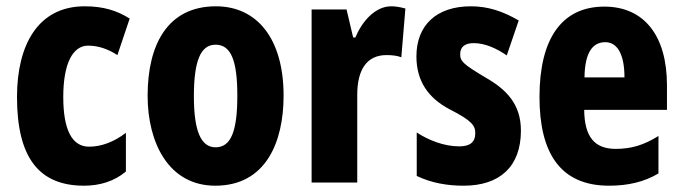

<svg xmlns="http://www.w3.org/2000/svg" viewBox="-20 -580 2169 610"><path d="M247 10C297 10 343 -4 380 -35V-158C342 -129 302 -114 263 -114C209 -114 181 -167 181 -272C181 -378 211 -435 260 -435C291 -435 322 -425 353 -405L392 -521C351 -547 307 -560 249 -560C100 -560 34 -436 34 -272C34 -79 104 10 247 10Z M881 -276C881 -458 796 -560 666 -560C513 -560 449 -439 449 -276C449 -126 516 10 664 10C825 10 881 -129 881 -276ZM596 -274C596 -386 617 -438 665 -438C715 -438 734 -385 734 -276C734 -166 715 -112 665 -112C617 -112 596 -167 596 -274Z M1223 -560C1170 -560 1129 -509 1109 -461H1102L1081 -550H970V0H1115V-279C1115 -358 1145 -405 1208 -405C1227 -405 1242 -403 1255 -398L1268 -553C1249 -558 1236 -560 1223 -560Z M1635 -165C1635 -249 1589 -296 1522 -334C1452 -376 1442 -385 1442 -408C1442 -431 1457 -443 1485 -443C1521 -443 1558 -426 1590 -404L1628 -515C1578 -544 1531 -560 1476 -560C1367 -560 1303 -500 1303 -401C1303 -323 1340 -269 1408 -233C1481 -196 1490 -180 1490 -157C1490 -128 1473 -115 1439 -115C1390 -115 1341 -135 1304 -159V-21C1350 1 1400 10 1453 10C1567 10 1635 -50 1635 -165Z M1900 -559C1764 -559 1694 -456 1694 -272C1694 -94 1760 10 1915 10C1975 10 2027 -2 2072 -29V-148C2024 -118 1984 -107 1936 -107C1869 -107 1837 -145 1836 -231H2099V-309C2099 -466 2027 -559 1900 -559ZM1903 -446C1941 -446 1964 -408 1964 -334H1837C1838 -415 1864 -446 1903 -446Z"/></svg>

Font: Noto Sans Arabic UI XCn XBd
Style: Regular
Weight: 800
Width: 2
Designer: Monotype Design Team, Nadine Chahine and Nizar Qandah
Foundry: Monotype Imaging Inc.
Version: Version 2.010